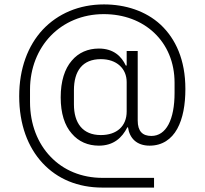

<svg xmlns="http://www.w3.org/2000/svg" viewBox="-20 -729 927 870"><path d="M678 121H444C333 121 240 82 173 10C106 -62 67 -165 67 -293C67 -418 106 -522 174 -595C242 -667 338 -709 451 -709C547 -709 640 -680 708 -617C776 -553 820 -458 820 -326C820 -255 809 -192 783 -145C757 -98 715 -69 658 -69C599 -69 567 -103 560 -152H557C533 -105 495 -69 428 -69C379 -69 336 -87 305 -124C273 -160 255 -215 255 -288C255 -361 273 -417 305 -454C336 -491 379 -509 428 -509C495 -509 531 -473 550 -432H554V-498H604V-183C604 -134 626 -113 666 -113C733 -113 771 -187 771 -308V-354C771 -447 737 -525 679 -580C621 -635 541 -665 450 -665C353 -665 269 -628 210 -567C151 -506 116 -420 116 -323V-267C116 -166 151 -79 209 -19C267 42 349 77 445 77H678ZM437 -117C509 -117 554 -157 554 -224V-357C554 -418 509 -461 437 -461C354 -461 315 -408 315 -320V-256C315 -172 354 -117 437 -117Z"/></svg>

Font: Plexus Sans Light
Style: Regular
Weight: 300
Version: Version 2.001;PS 002.001;hotconv 1.0.70;makeotf.lib2.5.58329